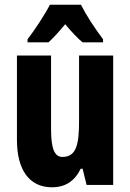

<svg xmlns="http://www.w3.org/2000/svg" viewBox="-20 -786 554 816"><path d="M324 -766H192C174 -729 126 -656 97 -619V-606H186C204 -622 229 -649 257 -683C285 -650 309 -624 331 -606H418V-619C380 -670 346 -722 324 -766ZM461 -550H316V-274C316 -177 307 -119 245 -119C210 -119 197 -159 197 -237V-550H52V-191C52 -65 104 10 201 10C258 10 298 -17 323 -69H331L348 0H461Z"/></svg>

Font: Noto Sans Arabic UI XCn XBd
Style: Regular
Weight: 800
Width: 2
Designer: Monotype Design Team, Nadine Chahine and Nizar Qandah
Foundry: Monotype Imaging Inc.
Version: Version 2.010